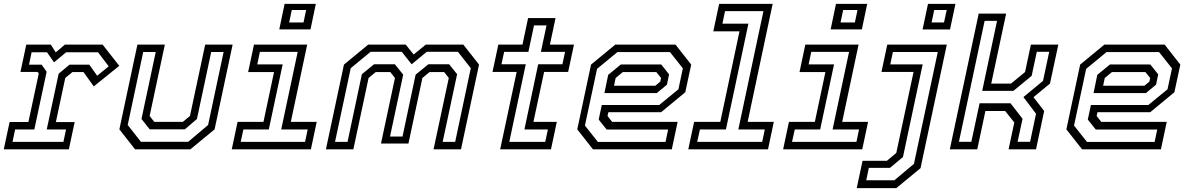

<svg xmlns="http://www.w3.org/2000/svg" viewBox="-22 -770 6126 990"><path d="M-2.5 0 27.5 -141H124.5L178 -391.5L172 -399H83.5L113.5 -540H240L265.5 -500L312.5 -540H507L593 -430.5L461.5 -324.5L408.5 -398.5H351.5L314.5 -368L266 -140.5H363L333 0ZM42.5 -38.5H305L318.5 -102.5H219L280.5 -390L336.5 -436.5H438.5L479 -379.5L538.5 -428L483.5 -500.5H319L256.5 -448.5L220.5 -500.5H141L127.5 -436.5H192.5L218.5 -400L155 -102.5H56Z M674.5 0 593.5 -103 686.5 -540H828L749.5 -172L773.5 -141.5H920.5L957.5 -172L1036 -540H1177.5L1084.5 -103L959.5 0ZM704.5 -39H948.5L1051 -125.5L1131 -502H1067L993.5 -156.5L931 -103H750L707.5 -156.5L781 -502H716.5L636.5 -125.5Z M1418 -618.5 1445.5 -750H1606.5L1579 -618.5ZM1469 -654H1543L1556.5 -718.5H1482.5ZM1173 0 1203 -141.5H1336.5L1391 -398.5H1257.5L1287.5 -540H1562L1477.5 -141.5H1611L1581 0ZM1219 -38.5H1551L1564.5 -102.5H1428L1513 -502.5H1318L1304.5 -438H1435.5L1364 -102.5H1233Z M1658.5 0 1751.5 -437 1876.5 -540H2070L2111 -489L2173.5 -540H2367L2448 -437L2355 0H2213.5L2292 -368L2268 -398.5H2193L2156 -368L2084 -30H1942.5L2014.5 -368L1990.5 -398.5H1915.5L1878.5 -368L1800 0ZM1705.5 -38.5H1770L1844 -387.5L1906.5 -438.5H2014L2057 -385L1989 -66H2053.5L2121 -385L2186.5 -438.5H2294L2335 -387.5L2260.5 -38.5H2325L2405.5 -418.5L2339 -503H2178.5L2100.5 -438.5L2049.5 -503H1889L1786.5 -418.5Z M2557 0 2642 -399H2517.5L2547.5 -540H2672L2701 -677H2842.5L2813.5 -540H2937.5L2907.5 -399H2783.5L2728.5 -141.5H2849L2819 0ZM2604 -38.5H2789.5L2803 -102.5H2682L2753 -438.5H2878L2891.5 -502.5H2767L2796 -639H2731.5L2702.5 -502.5H2577.5L2563.5 -438.5H2689Z M3461 -540 3542 -437 3511.5 -294.5 3387 -191.5H3115L3110.5 -172L3134.5 -141.5H3472L3442 0H3035.5L2954.5 -103L3025.5 -437L3150.5 -540ZM3387.5 -437.5 3428 -386.5 3417 -333.5 3364.5 -290H3094.5L3114 -384L3179 -437.5ZM3432.5 -501.5H3161.5L3056.5 -415L2994 -122.5L3061 -38H3409.5L3423 -102H3106L3065 -153.5L3081 -228.5H3377L3476 -309.5L3499 -417.5ZM3362 -398.5H3189.5L3152.5 -368L3144 -328H3357L3382.5 -349L3386.5 -368Z M3527 0 3557 -141.5H3692L3791 -608.5H3656L3686 -750H3962L3833 -141.5H3968L3938 0ZM3573 -38.5H3908L3921.5 -102.5H3785L3914.5 -712.5H3716.5L3703 -648H3837L3721 -102.5H3587Z M4261 -618.5 4288.5 -750H4449.5L4422 -618.5ZM4312 -654H4386L4399.5 -718.5H4325.5ZM4016 0 4046 -141.5H4179.5L4234 -398.5H4100.5L4130.5 -540H4405L4320.5 -141.5H4454L4424 0ZM4062 -38.5H4394L4407.5 -102.5H4271L4356 -502.5H4161L4147.5 -438H4278.5L4207 -102.5H4076Z M4395.5 200 4425.5 59H4551L4599.5 18.5L4688.5 -399H4523L4553 -540H4860L4724.5 97L4599.5 200ZM4444.5 159.5H4589.5L4690.5 75L4813.5 -502H4582L4568.5 -438H4735.5L4634 39.5L4567 95.5H4458ZM4735 -618 4763 -750H4904.5L4876.5 -618ZM4781.5 -654H4845.5L4859.5 -718.5H4795Z M4875.5 0 5024.5 -700H5166L5089 -339H5191L5263.5 -398.5L5293.5 -540H5435L5392 -339L5307 -269L5362 -197.5L5320 0H5178.5L5208 -138.5L5161 -197.5H5059L5017 0ZM4922.5 -39H4986.5L5029 -237.5H5188.5L5250.5 -157.5L5225 -39H5289.5L5320 -183.5L5255 -269.5L5356 -353L5388 -503H5324L5297.5 -379L5203.5 -301.5H5042.5L5119 -662.5H5055Z M5983 -540 6064 -437 6033.5 -294.5 5909 -191.5H5637L5632.5 -172L5656.5 -141.5H5994L5964 0H5557.5L5476.5 -103L5547.5 -437L5672.5 -540ZM5909.5 -437.5 5950 -386.5 5939 -333.5 5886.5 -290H5616.5L5636 -384L5701 -437.5ZM5954.5 -501.5H5683.5L5578.5 -415L5516 -122.5L5583 -38H5931.5L5945 -102H5628L5587 -153.5L5603 -228.5H5899L5998 -309.5L6021 -417.5ZM5884 -398.5H5711.5L5674.5 -368L5666 -328H5879L5904.5 -349L5908.5 -368Z"/></svg>

Font: Tourney
Style: Italic
Weight: 400
Italic angle: -12°
Version: Version 1.015